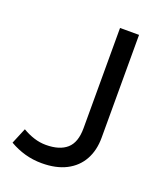

<svg xmlns="http://www.w3.org/2000/svg" viewBox="-133 -788 759 892"><g transform="rotate(20 246.5 -342.5)"><path d="M178.5 15Q135 15 95 3.8Q55 -7.5 19 -28.5L51.5 -106.5Q79.5 -90 108.5 -80.8Q137.5 -71.5 167.5 -71.5Q235 -71.5 270.5 -102.8Q306 -134 306 -204.5V-700H400V-192Q400 -129 374.2 -82.5Q348.5 -36 299 -10.5Q249.5 15 178.5 15Z"/></g></svg>

Font: Geologica Cursive Light
Style: Regular
Weight: 300
Designer: Sindre Bremnes, Frode Helland
Foundry: Monokrom Skriftforlag AS
Version: Version 1.010;gftools[0.9.28]